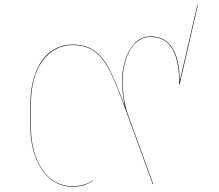

<svg xmlns="http://www.w3.org/2000/svg" viewBox="-20 -698 829 728"><path d="M730 -678 661 -378H659V-379Q661 -463 634.5 -510.5Q608 -558 552 -558Q517 -558 492.5 -533Q468 -508 456.5 -470Q445 -432 445 -394Q445 -319 466 -261L561 0H559L464 -261Q424 -372 399 -423.5Q374 -475 341 -501Q308 -527 255 -527Q186 -527 141.5 -467.5Q97 -408 97 -297V-225Q97 -150 118 -97.5Q139 -45 174.5 -18.5Q210 8 254 8Q300 8 332 -14L333 -13Q317 -2 298.5 4Q280 10 254 10Q210 10 174 -17Q138 -44 116.5 -97Q95 -150 95 -225V-297Q95 -372 116 -424.5Q137 -477 173 -503Q209 -529 255 -529Q307 -529 340 -504Q373 -479 396 -433Q419 -387 453 -296Q443 -346 443 -394Q443 -433 455 -471Q467 -509 491.5 -534.5Q516 -560 552 -560Q607 -560 634.5 -514.5Q662 -469 661 -388L728 -678Z"/></svg>

Font: FiraGO Two
Style: Regular
Weight: 100
Designer: bBox Type
Foundry: bBox Type GmbH
Version: Version 1.001